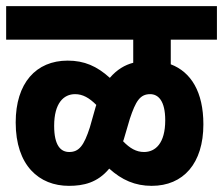

<svg xmlns="http://www.w3.org/2000/svg" viewBox="-20 -642 725 624"><path d="M0 -513H413V-438C386 -431 360 -416 337 -389C295 -427 254 -445 200 -445C97 -445 31 -372 31 -244C31 -104 107 -38 204 -38C251 -38 297 -48 335 -94C376 -57 419 -38 473 -38C576 -38 641 -111 641 -238C641 -343 601 -408 535 -433V-513H685V-622H0ZM382 -188 402 -256C421 -313 435 -336 468 -336C494 -336 517 -315 517 -251C517 -176 485 -148 448 -148C423 -148 402 -160 380 -183ZM156 -233C156 -307 187 -336 224 -336C249 -336 270 -324 293 -301L291 -295L272 -228C253 -169 237 -148 205 -148C178 -148 156 -168 156 -233Z"/></svg>

Font: Noto Sans Devanagari Condensed
Style: Bold
Weight: 700
Width: 3
Designer: Jelle Bosma - Monotype Design Team
Foundry: Monotype Imaging Inc.
Version: Version 2.004